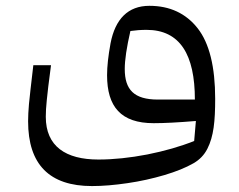

<svg xmlns="http://www.w3.org/2000/svg" viewBox="-20 -418 804 647"><path d="M634.3 57.1C587.9 75.7 535.2 90.8 476.6 102.5C418 113.8 362.8 119.6 311.5 119.6C201.7 119.6 134.3 75.2 134.3 -24.4C134.3 -39.6 135.3 -58.6 137.7 -81.1C139.6 -103 144.5 -142.1 151.9 -198.2H92.3C84.5 -132.3 79.6 -88.9 77.6 -67.4C75.7 -45.4 74.7 -26.4 74.7 -9.3C74.7 136.2 146.5 209 290 209C326.7 209 366.2 205.6 409.7 199.2C453.1 192.9 494.6 183.6 534.2 171.9C573.7 160.2 606 147 631.8 132.3C652.3 120.6 668 104.5 678.7 83.5C700.2 41.5 705.1 -10.3 705.1 -85C705.1 -192.9 685.5 -272.5 646 -322.8C606.4 -373 552.2 -398.4 483.4 -398.4C411.6 -398.4 368.2 -354 352.5 -272C344.7 -229.5 340.8 -193.8 340.8 -164.6C340.8 -58.6 387.2 -2.9 498 -2.9C533.7 -2.9 581.1 -5.4 640.1 -10.3ZM512.2 -82.5C431.6 -82.5 400.4 -115.7 400.4 -185.5C400.4 -215.8 406.7 -258.3 419.4 -313.5C436.5 -315.9 454.6 -317.4 473.6 -317.4C587.4 -317.4 636.7 -232.9 636.7 -82.5Z"/></svg>

Font: SG Kara Light
Style: Regular
Weight: 400
Designer: Damoon Khanjanzadeh
Version: Version 1.000